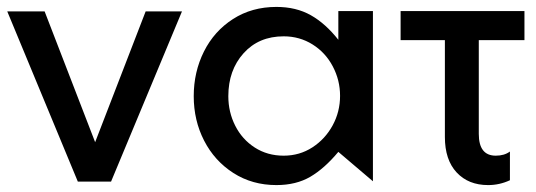

<svg xmlns="http://www.w3.org/2000/svg" viewBox="-20 -524 1550 555"><path d="M506 -491H401L255 -113L109 -491H1L205 1H301Z M800 -419Q846 -419 883.5 -395.5Q921 -372 942 -332Q963 -292 963 -247Q963 -201 941.5 -161.5Q920 -122 883 -98Q846 -74 800 -74Q753 -74 716.5 -97.5Q680 -121 660 -160.5Q640 -200 640 -246Q640 -321 684 -370Q728 -419 800 -419ZM1058 -492H958V-409Q921 -456 878.5 -480Q836 -504 779 -504Q708 -504 653.5 -469Q599 -434 569.5 -375Q540 -316 540 -246Q540 -176 570 -117.5Q600 -59 654.5 -24Q709 11 779 11Q836 11 877 -13Q918 -37 958 -85L1058 0Z M1496 -492V-408H1364V-137Q1364 -74 1413 -74Q1438 -74 1454 -86V-3Q1424 11 1391 11Q1334 11 1300 -25.5Q1266 -62 1266 -128V-408H1138V-492Z"/></svg>

Font: Geom
Style: Regular
Weight: 400
Version: Version 1.102